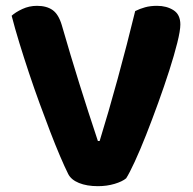

<svg xmlns="http://www.w3.org/2000/svg" viewBox="-20 -630 664 659"><path d="M413 -18Q400 -7 373.5 1Q347 9 316 9Q278 9 251 -2Q224 -13 214 -33Q202 -57 186 -94.5Q170 -132 152.5 -177.5Q135 -223 116 -275Q97 -327 79.5 -379.5Q62 -432 46.5 -482.5Q31 -533 20 -576Q33 -588 56.5 -599Q80 -610 107 -610Q140 -610 160.5 -595.5Q181 -581 192 -544Q222 -440 252 -344Q282 -248 316 -146H322Q352 -243 384 -360Q416 -477 444 -592Q460 -600 478 -605Q496 -610 519 -610Q552 -610 575.5 -595Q599 -580 599 -546Q599 -525 588.5 -483Q578 -441 561 -388Q544 -335 523 -277Q502 -219 481.5 -167Q461 -115 442.5 -75Q424 -35 413 -18Z"/></svg>

Font: Baloo Tammudu 2
Style: Bold
Weight: 700
Designer: Maithili Shingre, Omkar Shende and Ek Type
Foundry: Ek Type
Version: Version 1.640;hotconv 1.0.111;makeotfexe 2.5.65597; ttfautoh